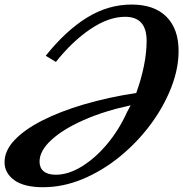

<svg xmlns="http://www.w3.org/2000/svg" viewBox="-36 -792 786 823"><path d="M148.5 10.5Q67 10.5 25.2 -19.8Q-16.5 -50 -16.5 -97Q-16.5 -146 26 -191.2Q68.5 -236.5 145.2 -275.5Q222 -314.5 324.8 -344.8Q427.5 -375 548 -393.5Q569 -451 580.8 -508.8Q592.5 -566.5 592.5 -617Q592.5 -720 500.5 -720Q429.5 -720 351.5 -667.2Q273.5 -614.5 203.5 -526.5L160 -553Q246 -660.5 336.8 -716.5Q427.5 -772.5 528 -772.5Q625.5 -772.5 677.5 -720.2Q729.5 -668 729.5 -573.5Q729.5 -496.5 697.2 -414.8Q665 -333 608.5 -257.2Q552 -181.5 478 -121Q404 -60.5 319.5 -25Q235 10.5 148.5 10.5ZM203 -43Q257.5 -43 315.2 -78.8Q373 -114.5 423.8 -175.2Q474.5 -236 508.5 -311.5L524 -340.5Q411.5 -316.5 323 -277.5Q234.5 -238.5 184 -192Q133.5 -145.5 133.5 -99Q133.5 -72.5 151.2 -57.8Q169 -43 203 -43Z"/></svg>

Font: Libre Caslon Text SemiBold Italic
Style: Regular
Weight: 600
Italic angle: -22.583°
Designer: Pablo Impallari, Rodrigo Fuenzalida, Katja Schimmel
Foundry: Pablo Impallari, Rodrigo Fuenzalida
Version: Version 2.000